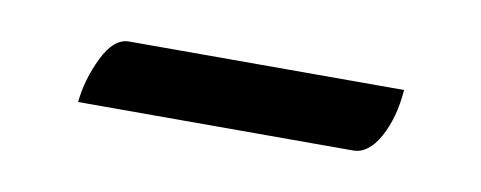

<svg xmlns="http://www.w3.org/2000/svg" viewBox="-26 -390 436 174"><g transform="rotate(10 192.5 -303.0)"><path d="M48 -272Q50 -293 60 -313.5Q70 -334 84 -334H337Q335 -308 325 -290Q315 -272 301 -272Z"/></g></svg>

Font: Gotu
Style: Regular
Weight: 400
Designer: Sarang Kulkarni & Kailash Malviya
Foundry: Ek Type
Version: Version 2.320;hotconv 1.0.109;makeotfexe 2.5.65596; ttfautoh